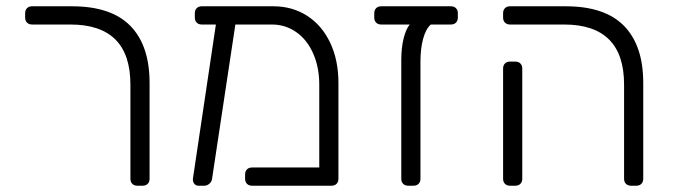

<svg xmlns="http://www.w3.org/2000/svg" viewBox="-20 -591 2145 611"><path d="M395 -22V-322Q395 -513 204 -513H82Q72 -513 66 -519Q60 -525 60 -535V-549Q60 -559 66 -565Q72 -571 82 -571H209Q334 -571 395 -508.5Q456 -446 456 -327V-22Q456 -12 450 -6Q444 0 434 0H417Q407 0 401 -6Q395 -12 395 -22Z M1057 -327V-22Q1057 -12 1051 -6Q1045 0 1035 0H782Q772 0 766 -6Q760 -12 760 -22V-36Q760 -46 766 -52Q772 -58 782 -58H996V-322Q996 -377 976.5 -421Q957 -465 922.5 -489Q888 -513 845 -513H729L655 -23Q654 -13 646.5 -6.5Q639 0 630 0H612Q603 0 598 -6.5Q593 -13 594 -23L667 -513H622Q612 -513 606 -519Q600 -525 600 -535V-549Q600 -559 606 -565Q612 -571 622 -571H850Q910 -571 957 -541Q1004 -511 1030.5 -455.5Q1057 -400 1057 -327Z M1437 -549V-535Q1437 -525 1431 -519Q1425 -513 1415 -513H1351Q1335 -499 1326.5 -467.5Q1318 -436 1318 -395V-22Q1318 -12 1312 -6Q1306 0 1296 0H1279Q1269 0 1263 -6Q1257 -12 1257 -22V-400Q1257 -439 1264.5 -469Q1272 -499 1284 -513H1193Q1183 -513 1177 -519Q1171 -525 1171 -535V-549Q1171 -559 1177 -565Q1183 -571 1193 -571H1415Q1425 -571 1431 -565Q1437 -559 1437 -549Z M1966 -22V-322Q1966 -513 1775 -513H1603Q1593 -513 1587 -519Q1581 -525 1581 -535V-549Q1581 -559 1587 -565Q1593 -571 1603 -571H1780Q1905 -571 1966 -508.5Q2027 -446 2027 -327V-22Q2027 -12 2021 -6Q2015 0 2005 0H1988Q1978 0 1972 -6Q1966 -12 1966 -22ZM1581 -22V-373Q1581 -383 1587 -389Q1593 -395 1603 -395H1620Q1630 -395 1636 -389Q1642 -383 1642 -373V-22Q1642 -12 1636 -6Q1630 0 1620 0H1603Q1593 0 1587 -6Q1581 -12 1581 -22Z"/></svg>

Font: Rubik
Style: Regular
Weight: 300
Designer: Hubert & Fischer
Foundry: Hubert & Fischer
Version: Version 1.100